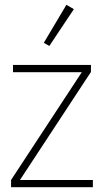

<svg xmlns="http://www.w3.org/2000/svg" viewBox="-20 -778 427 798"><path d="M26 0V-30L320 -478H34V-508H358V-479L63 -30H366V0ZM185 -587 162 -600 256 -758 287 -740Z"/></svg>

Font: IBM Plex Sans Cond ExtLt
Style: Regular
Weight: 200
Width: 3
Designer: Mike Abbink, Paul van der Laan, Pieter van Rosmalen
Foundry: Bold Monday
Version: Version 1.3